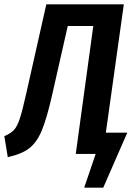

<svg xmlns="http://www.w3.org/2000/svg" viewBox="-39 -711 632 887"><path d="M549 -98 438 156H350L403 0H311L392 -591H274L202 -273Q177 -163 154 -108Q131 -53 96 -26Q61 1 -3 15L-19 -82Q11 -95 25.5 -110.5Q40 -126 52 -161.5Q64 -197 82 -278L175 -691H533L450 -98Z"/></svg>

Font: Fira Sans Extra Condensed Medium
Style: Italic
Weight: 500
Width: 3
Italic angle: -8°
Designer: Carrois Corporate & Edenspiekermann AG
Foundry: Carrois Corporate GbR & Edenspiekermann AG
Version: Version 4.203